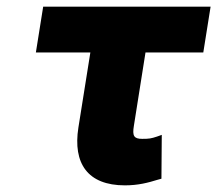

<svg xmlns="http://www.w3.org/2000/svg" viewBox="-20 -548 654 578"><path d="M88 -390H252L216 -164C199 -56 244 10 356 10C396 10 426 2 455 -7L466 -10L467 -142L453 -137C435 -131 429 -130 408 -130C383 -130 378 -139 383 -169L418 -390H592L614 -528H110Z"/></svg>

Font: Asimov Pro
Style: UltObl
Weight: 900
Designer: Google
Version: Version 2.000980; 2014